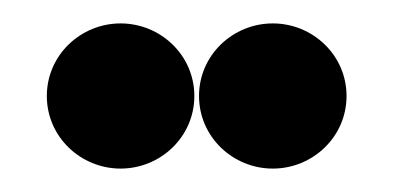

<svg xmlns="http://www.w3.org/2000/svg" viewBox="-20 -711 341 164"><path d="M20 -629C20 -594 49 -567 83 -567C117 -567 146 -594 146 -629C146 -664 117 -691 83 -691C49 -691 20 -664 20 -629ZM150 -629C150 -594 179 -567 213 -567C247 -567 276 -594 276 -629C276 -664 247 -691 213 -691C179 -691 150 -664 150 -629Z"/></svg>

Font: Charger Sport
Style: BdNrw
Weight: 700
Designer: Jasper
Foundry: Cannot Into Space Fonts
Version: Version 1.1